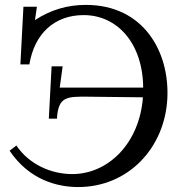

<svg xmlns="http://www.w3.org/2000/svg" viewBox="-20 -736 726 772"><path d="M128.4 -709H74.2L62 -477.1H98.1C118.7 -602.1 200.2 -675.3 316.4 -675.3C451.2 -675.3 554.2 -562.5 555.7 -383.8H220.2L231.9 -469.2H187.5L176.3 -258.8H209C213.9 -347.2 248 -348.1 333 -347.2L554.7 -344.7C541 -160.6 416 -36.1 270.5 -36.1C183.6 -36.1 96.2 -76.2 45.9 -150.9L18.6 -129.9C98.6 -11.2 212.4 16.1 294.4 16.1C495.1 16.1 642.1 -140.1 652.8 -338.9C662.6 -526.9 558.1 -716.3 325.2 -716.3C250 -716.3 184.1 -696.3 120.6 -655.3Z"/></svg>

Font: Lora Italic
Style: Regular
Weight: 400
Italic angle: -3°
Designer: Olga Karpushina, Alexei Vanyashin
Foundry: Cyreal
Version: Version 1.011;PS 001.011;hotconv 1.0.70;makeotf.lib2.5.58329